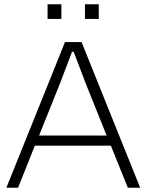

<svg xmlns="http://www.w3.org/2000/svg" viewBox="-20 -884 690 904"><path d="M10 0 286 -686H364L640 0H582L502 -198H144L65 0ZM164 -246H482L382 -495Q379 -503 373 -519Q367 -535 359 -556Q351 -577 342.5 -599Q334 -621 327 -640H319Q312 -621 302 -595Q292 -569 282 -542.5Q272 -516 264 -495ZM204 -795V-864H269V-795ZM380 -795V-864H445V-795Z"/></svg>

Font: Archivo SemiBold Thin
Style: Regular
Weight: 250
Version: Version 2.001